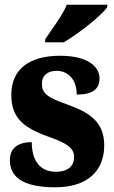

<svg xmlns="http://www.w3.org/2000/svg" viewBox="-20 -786 484 816"><path d="M172 -619V-606H251C314 -643 413 -721 436 -756V-766H264C246 -721 198 -659 172 -619ZM215 10C353 10 423 -61 423 -168C423 -270 358 -309 263 -343C180 -372 158 -390 158 -431C158 -466 184 -485 220 -485C268 -485 306 -450 306 -384C373 -384 403 -407 403 -453C403 -501 356 -549 235 -549C110 -549 28 -496 28 -383C28 -284 81 -242 189 -204C261 -178 295 -159 295 -118C295 -85 274 -56 217 -56C158 -56 115 -94 115 -182C64 -182 22 -162 22 -106C22 -41 66 10 215 10Z"/></svg>

Font: Noto Serif Bengali Condensed Black
Style: Regular
Weight: 900
Width: 3
Designer: Juan Bruce, Universal Thirst, Indian Type Foundry and the Monotype Design Team.
Foundry: Monotype Imaging Inc.
Version: Version 2.003